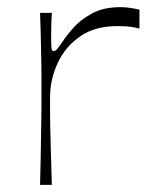

<svg xmlns="http://www.w3.org/2000/svg" viewBox="-20 -517 412 537"><path d="M92 0Q94 -74 94.5 -116.5Q95 -159 95.5 -184Q96 -209 96 -226.5Q96 -244 96 -268Q96 -291 96 -308Q96 -325 95.5 -345Q95 -365 94.5 -396.5Q94 -428 92 -481H125Q124 -465 123.5 -448.5Q123 -432 123 -420Q123 -391 124 -382.5Q125 -374 130 -374Q135 -374 140 -380Q145 -386 156 -402Q165 -416 184.5 -438.5Q204 -461 236.5 -479Q269 -497 317 -497Q332 -497 347 -494.5Q362 -492 370 -490V-437Q359 -440 346 -442Q333 -444 307 -444Q246 -444 204.5 -415.5Q163 -387 141.5 -341Q120 -295 120 -245Q120 -221 120 -203.5Q120 -186 120.5 -163.5Q121 -141 122 -103.5Q123 -66 125 0Z"/></svg>

Font: Ojuju Light
Style: Regular
Weight: 300
Designer: Chisaokwu Joboson, Mirko Velimirovic
Foundry: Udi Foundry
Version: Version 1.000